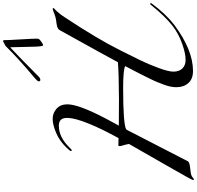

<svg xmlns="http://www.w3.org/2000/svg" viewBox="-36 -1212 1278 1245"><g transform="rotate(-90 602.5 -589.0)"><path d="M959 -1208Q965 -1208 965 -1200Q965 -1178 970 -1095Q975 -1012 975 -988Q975 -979 971 -973.5Q967 -968 954 -959Q939 -948 932 -948Q925 -948 923 -996L919 -1160H917Q841 -1089 728 -976Q718 -966 707 -966Q698 -966 698 -976Q698 -984 718 -1001Q847 -1109 927 -1191Q929 -1193 945 -1201Q947 -1202 950 -1203.5Q953 -1205 955.5 -1206.5Q958 -1208 959 -1208ZM386 -409Q386 -408 384.5 -405.5Q383 -403 382 -402Q192 -35 180 -10Q176 -3 164.5 0.5Q153 4 131.5 6Q110 8 101 10Q85 13 75.5 21.5Q66 30 62 30Q58 30 58 24Q58 18 129 -106Q220 -264 292 -391Q289 -410 283.5 -427.5Q278 -445 278 -450Q278 -460 284 -460Q306 -460 330 -459Q375 -543 387 -569Q461 -724 461 -793Q461 -846 411 -846Q338 -846 274 -782Q254 -762 252 -762Q246 -762 246 -768Q246 -774 268 -796Q312 -842 365 -864Q418 -886 454 -886Q493 -886 521 -860.5Q549 -835 549 -791Q549 -718 458 -544Q452 -532 411 -457Q454 -456 583 -456Q754 -457 822 -463Q851 -518 1031 -842Q1035 -848 1042 -852Q1049 -856 1054.5 -857.5Q1060 -859 1074 -861Q1088 -863 1096 -864Q1114 -867 1130.5 -873Q1147 -879 1155.5 -882.5Q1164 -886 1167 -886Q1173 -886 1173 -880Q1173 -878 1171 -876.5Q1169 -875 1164 -870.5Q1159 -866 1152.5 -859Q1146 -852 1134.5 -837.5Q1123 -823 1111 -804Q972 -594 900 -449Q856 -362 832 -312Q808 -262 784.5 -198.5Q761 -135 761 -103Q761 -66 781.5 -45Q802 -24 837 -24Q879 -24 942.5 -46.5Q1006 -69 1057 -108Q1119 -156 1193 -248Q1197 -254 1201 -254Q1205 -254 1205 -250Q1205 -248 1203 -244Q1135 -152 1065 -98Q902 24 765 24Q714 24 687 -6Q660 -36 660 -84Q660 -101 663.5 -120Q667 -139 676 -163Q685 -187 692.5 -206Q700 -225 715.5 -256.5Q731 -288 740 -306Q749 -324 768.5 -361.5Q788 -399 797 -416Q770 -429 654 -429Q421 -429 386 -409Z"/></g></svg>

Font: Miama Nueva
Style: Medium
Weight: 400
Italic angle: -28°
Version: Version 1.0